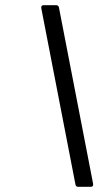

<svg xmlns="http://www.w3.org/2000/svg" viewBox="-20 -720 428 740"><path d="M339 -9Q339 0 330 0H281Q273 0 271 -8L139 -689V-691Q139 -700 148 -700H197Q200 -700 203 -698Q206 -696 207 -692L339 -11Z"/></svg>

Font: Barlow
Style: Italic
Weight: 400
Italic angle: -7°
Designer: Jeremy Tribby
Foundry: Tribby Type
Version: Version 1.408